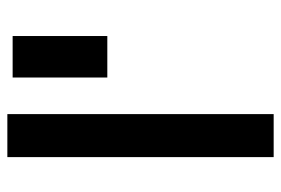

<svg xmlns="http://www.w3.org/2000/svg" viewBox="-138 -608 746 509"><g transform="rotate(-90 234.5 -353.0)"><path d="M73 0V-706H187V0ZM394 -692V-441H284V-692Z"/></g></svg>

Font: TitilliumText22L Rg
Style: Bold
Weight: 700
Designer: Campivisivi
Foundry: Campivisivi
Version: 1.000